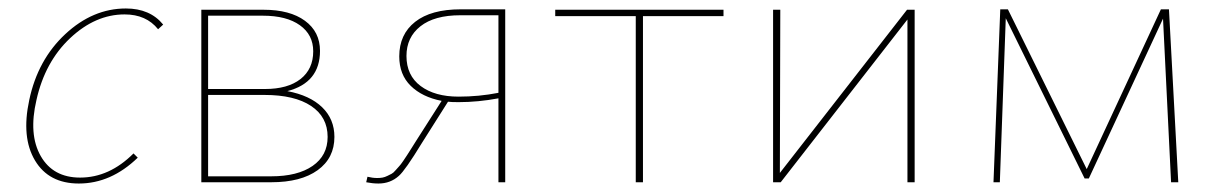

<svg xmlns="http://www.w3.org/2000/svg" viewBox="-20 -430 2893 453"><path d="M353 -361Q325 -396 274 -396Q205 -396 145.5 -340Q86 -284 66 -194Q47 -113 76 -62Q105 -11 169 -11Q238 -11 295 -68L305 -58Q242 3 166 3Q95 3 62.5 -51.5Q30 -106 49 -194Q69 -289 134 -349.5Q199 -410 277 -410Q334 -410 365 -372Z M658 -215Q711 -205 740 -177Q769 -149 769 -107Q769 -57 729.5 -28.5Q690 0 620 0H455V-407H602Q664 -407 699.5 -381Q735 -355 735 -310Q735 -235 658 -215ZM600 -393H471V-220H605Q659 -220 689 -243.5Q719 -267 719 -309Q719 -348 687.5 -370.5Q656 -393 600 -393ZM620 -14Q682 -14 717.5 -38.5Q753 -63 753 -107Q753 -154 714 -180Q675 -206 604 -206H471V-14Z M1067 -408H1172V0H1156V-198Q1108 -189 1062 -189Q1045 -189 1037 -190L975 -92Q936 -28 921 -15Q901 3 873 3Q859 3 844 0L847 -13Q859 -10 870 -10Q877 -10 882.5 -11Q888 -12 894 -15Q900 -18 904 -20Q908 -22 913.5 -28.5Q919 -35 922 -38Q925 -41 931.5 -50.5Q938 -60 940.5 -64Q943 -68 951 -80.5Q959 -93 962 -98L1022 -192Q976 -201 949 -227.5Q922 -254 922 -297Q922 -349 959.5 -378.5Q997 -408 1067 -408ZM1062 -202Q1110 -202 1156 -211V-394H1066Q1005 -394 972 -368Q939 -342 939 -298Q939 -252 972.5 -227Q1006 -202 1062 -202Z M1687 -407V-392H1497V0H1480V-392H1290V-407Z M2138 -407V0H2121V-384L1822 0H1804V-407H1821L1820 -22L2120 -407Z M2760 0H2743L2724 -386L2549 -9H2539L2353 -387L2339 0H2324L2340 -408H2358L2544 -31L2719 -408H2738Z"/></svg>

Font: EauTest Thin
Style: Italic
Weight: 250
Italic angle: -12°
Designer: Christian Thalmann (Catharsis Fonts)
Version: Version 0.001;PS 000.001;hotconv 1.0.88;makeotf.lib2.5.64775